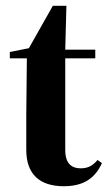

<svg xmlns="http://www.w3.org/2000/svg" viewBox="-20 -630 376 665"><path d="M201 15C271 15 310 -14 333 -65L318 -76C301 -56 285 -47 259 -47C229 -47 206 -63 206 -110V-428H310V-458H206L210 -610H163L80 -463L14 -450V-428H73L71 -231V-111C71 -25 119 15 201 15Z"/></svg>

Font: Source Serif 4 Display
Style: Bold
Weight: 700
Designer: Frank Grießhammer
Foundry: Adobe Systems Incorporated
Version: Version 4.004;hotconv 1.0.117;makeotfexe 2.5.65602